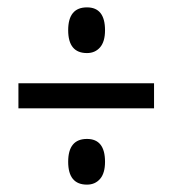

<svg xmlns="http://www.w3.org/2000/svg" viewBox="-20 -613 470 521"><path d="M216 -469Q165 -469 165 -531Q165 -593 216 -593Q265 -593 265 -531Q265 -500 251.5 -484.5Q238 -469 216 -469ZM30 -319V-387H398V-319ZM216 -112Q165 -112 165 -174Q165 -236 216 -236Q265 -236 265 -174Q265 -143 251.5 -127.5Q238 -112 216 -112Z"/></svg>

Font: Noto Sans Hebrew ExtraCondensed
Style: Regular
Weight: 400
Width: 2
Designer: Monotype Design Team
Foundry: Monotype Imaging Inc.
Version: Version 2.004; ttfautohint (v1.8.4.7-5d5b)